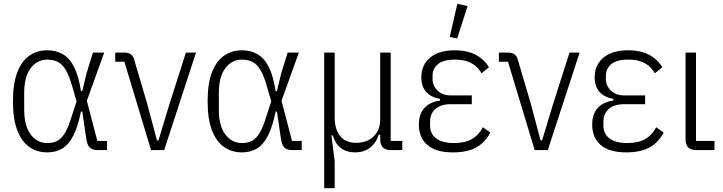

<svg xmlns="http://www.w3.org/2000/svg" viewBox="-20 -788 3794 1008"><path d="M542 -48V0H494Q465 0 451.5 -13Q438 -26 433 -59L412 -202H405Q389 -123 365 -76Q341 -29 307.5 -8.5Q274 12 228 12Q175 12 134.5 -16Q94 -44 71 -103Q48 -162 48 -256Q48 -350 71 -409Q94 -468 134.5 -496Q175 -524 228 -524Q276 -524 311.5 -502.5Q347 -481 370 -434.5Q393 -388 405 -310H412L434 -402L468 -512H527L436 -259L491 -48ZM228 -37Q260 -37 282.5 -49.5Q305 -62 322.5 -92.5Q340 -123 356 -176L382 -256L357 -342Q342 -393 324.5 -422Q307 -451 283.5 -463Q260 -475 228 -475Q175 -475 141 -430Q107 -385 107 -300V-212Q107 -127 141 -82Q175 -37 228 -37Z M842 0H773L633 -464H585V-512H628Q654 -512 666.5 -503.5Q679 -495 685 -473L752 -246L804 -51H812L871 -246L956 -512H1009Z M1564 -48V0H1516Q1487 0 1473.5 -13Q1460 -26 1455 -59L1434 -202H1427Q1411 -123 1387 -76Q1363 -29 1329.5 -8.5Q1296 12 1250 12Q1197 12 1156.5 -16Q1116 -44 1093 -103Q1070 -162 1070 -256Q1070 -350 1093 -409Q1116 -468 1156.5 -496Q1197 -524 1250 -524Q1298 -524 1333.5 -502.5Q1369 -481 1392 -434.5Q1415 -388 1427 -310H1434L1456 -402L1490 -512H1549L1458 -259L1513 -48ZM1250 -37Q1282 -37 1304.5 -49.5Q1327 -62 1344.5 -92.5Q1362 -123 1378 -176L1404 -256L1379 -342Q1364 -393 1346.5 -422Q1329 -451 1305.5 -463Q1282 -475 1250 -475Q1197 -475 1163 -430Q1129 -385 1129 -300V-212Q1129 -127 1163 -82Q1197 -37 1250 -37Z M1737 200H1682V-512H1737V-173Q1737 -109 1766 -73.5Q1795 -38 1851 -38Q1885 -38 1913.5 -52Q1942 -66 1959 -93.5Q1976 -121 1976 -159V-512H2031V-48H2092V0H2034Q2004 0 1990 -14Q1976 -28 1976 -58V-91L1987 -81H1968Q1955 -38 1923 -13Q1891 12 1844 12Q1800 12 1770.5 -10Q1741 -32 1727 -77H1720L1737 57Z M2515 -120 2554 -92Q2528 -41 2481 -14.5Q2434 12 2358 12Q2268 12 2223.5 -27Q2179 -66 2179 -134Q2179 -189 2208 -221Q2237 -253 2290 -260V-269Q2243 -277 2217.5 -305.5Q2192 -334 2192 -382Q2192 -447 2238 -485.5Q2284 -524 2368 -524Q2413 -524 2447 -513Q2481 -502 2506 -482Q2531 -462 2547 -435L2508 -403Q2495 -426 2476 -442Q2457 -458 2430.5 -466.5Q2404 -475 2368 -475Q2307 -475 2279 -451Q2251 -427 2251 -392V-373Q2251 -338 2277 -312.5Q2303 -287 2348 -287H2457V-241H2347Q2295 -241 2266.5 -216.5Q2238 -192 2238 -150V-128Q2238 -85 2270.5 -61Q2303 -37 2363 -37Q2422 -37 2458.5 -58.5Q2495 -80 2515 -120ZM2435 -756 2380 -586 2341 -594 2381 -768Z M2856 0H2787L2647 -464H2599V-512H2642Q2668 -512 2680.5 -503.5Q2693 -495 2699 -473L2766 -246L2818 -51H2826L2885 -246L2970 -512H3023Z M3425 -120 3464 -92Q3438 -41 3391 -14.5Q3344 12 3268 12Q3178 12 3133.5 -27Q3089 -66 3089 -134Q3089 -189 3118 -221Q3147 -253 3200 -260V-269Q3153 -277 3127.5 -305.5Q3102 -334 3102 -382Q3102 -447 3148 -485.5Q3194 -524 3278 -524Q3323 -524 3357 -513Q3391 -502 3416 -482Q3441 -462 3457 -435L3418 -403Q3405 -426 3386 -442Q3367 -458 3340.5 -466.5Q3314 -475 3278 -475Q3217 -475 3189 -451Q3161 -427 3161 -392V-373Q3161 -338 3187 -312.5Q3213 -287 3258 -287H3367V-241H3257Q3205 -241 3176.5 -216.5Q3148 -192 3148 -150V-128Q3148 -85 3180.5 -61Q3213 -37 3273 -37Q3332 -37 3368.5 -58.5Q3405 -80 3425 -120Z M3731 -48V0H3637Q3607 0 3593 -14Q3579 -28 3579 -58V-512H3634V-48Z"/></svg>

Font: IBM Plex Sans Condensed Light
Style: Regular
Weight: 300
Width: 3
Designer: Mike Abbink, Paul van der Laan, Pieter van Rosmalen
Foundry: Bold Monday
Version: Version 3.201